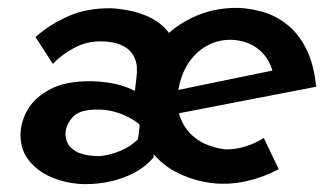

<svg xmlns="http://www.w3.org/2000/svg" viewBox="-20 -456 852 487"><path d="M542 10Q517 10 485.5 2.5Q454 -5 424 -21Q394 -37 370.5 -64Q347 -91 335.5 -131Q324 -171 330 -226Q338 -288 374 -335.5Q410 -383 465 -410Q520 -437 584 -436Q615 -435 647.5 -425.5Q680 -416 708.5 -393.5Q737 -371 756.5 -332.5Q776 -294 782 -236L399 -162L394 -220L695 -282L673 -270Q666 -298 650.5 -316.5Q635 -335 614 -344.5Q593 -354 568 -355Q534 -356 505 -340Q476 -324 457 -294.5Q438 -265 432 -225Q427 -185 437.5 -157.5Q448 -130 467.5 -112.5Q487 -95 510 -87Q533 -79 553 -77Q578 -77 602.5 -84.5Q627 -92 649 -106L687 -27Q654 -9 615.5 1Q577 11 542 10ZM197 11Q157 11 119 -3Q81 -17 56.5 -45Q32 -73 32 -114Q32 -146 50 -177.5Q68 -209 108 -230Q148 -251 214 -250Q241 -249 263 -245Q285 -241 304 -233.5Q323 -226 340 -214.5Q357 -203 373 -187L349 -127Q331 -145 311 -156Q291 -167 270.5 -172.5Q250 -178 230 -178Q182 -179 164 -158.5Q146 -138 146 -115Q147 -95 159 -82.5Q171 -70 190 -65Q209 -60 231 -60Q258 -62 285.5 -73.5Q313 -85 330 -103L340 -181L382 -158L369 -56Q348 -32 320 -17.5Q292 -3 261 4Q230 11 197 11ZM321 -216 326 -258Q330 -288 322.5 -306.5Q315 -325 300.5 -334.5Q286 -344 269.5 -347.5Q253 -351 238 -351Q202 -352 170 -335.5Q138 -319 114 -294L70 -362Q106 -394 153.5 -415Q201 -436 263 -435Q283 -434 306.5 -429.5Q330 -425 353.5 -415Q377 -405 395.5 -387.5Q414 -370 424 -343.5Q434 -317 429 -280L426 -260Z"/></svg>

Font: Josefin Sans Thin Medium
Style: Italic
Weight: 500
Italic angle: -7°
Version: Version 2.000